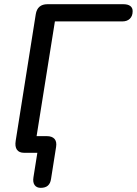

<svg xmlns="http://www.w3.org/2000/svg" viewBox="-20 -725 649 911"><path d="M138.7 116.3 157.2 0H94.7Q70.3 0 60.1 -15Q50 -29.9 54.5 -57.3L149.7 -657.6Q153.6 -681.5 167.5 -693.2Q181.4 -705 204.9 -705H565.5Q586.5 -705 598 -696.6Q609.4 -688.2 609.4 -672.1Q609.4 -649.2 596.3 -636.3Q583.3 -623.4 560.3 -623.4H240.5L148.7 -48.2L121.7 -79.1H201.6Q226.8 -79.1 238.5 -66.1Q250.1 -53.1 246.2 -28.2L222.2 123.7Q219.3 145 207.3 155.6Q195.2 166.3 173.3 166.3Q153.6 166.3 144.3 153.1Q134.9 139.9 138.7 116.3Z"/></svg>

Font: SN Pro Thin
Style: Italic
Weight: 200
Italic angle: -9°
Designer: Tobias Whetton
Foundry: Supernotes
Version: Version 1.003;Glyphs 3.3 (3324)